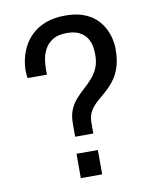

<svg xmlns="http://www.w3.org/2000/svg" viewBox="-80 -760 672 823"><g transform="rotate(-10 256.0 -349.0)"><path d="M212 -179V-237Q212 -272 222.5 -296.5Q233 -321 250 -340Q267 -359 285.5 -375.5Q304 -392 320.5 -410.5Q337 -429 347.5 -453Q358 -477 358 -512Q358 -529 354.5 -548Q351 -567 340 -584Q329 -601 308 -612Q287 -623 254 -623Q215 -623 192 -608.5Q169 -594 157.5 -572.5Q146 -551 142.5 -529Q139 -507 139 -490Q139 -483 139 -476Q139 -469 139 -462H55Q54 -466 53 -474.5Q52 -483 52 -496Q52 -519 58 -546Q64 -573 78 -600Q92 -627 116 -649Q140 -671 175.5 -684.5Q211 -698 260 -698Q304 -698 336.5 -686.5Q369 -675 390.5 -655.5Q412 -636 424.5 -612.5Q437 -589 442.5 -565Q448 -541 448 -520Q448 -472 437 -439.5Q426 -407 408 -384Q390 -361 370 -344Q350 -327 332 -311Q314 -295 302.5 -275Q291 -255 291 -226V-179ZM205 0V-106H298V0Z"/></g></svg>

Font: Archivo SemiCondensed
Style: Regular
Weight: 400
Width: 4
Designer: Hector Gatti
Foundry: Omnibus-Type
Version: Version 2.001